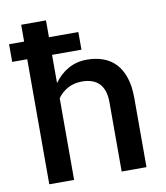

<svg xmlns="http://www.w3.org/2000/svg" viewBox="-84 -820 767 889"><g transform="rotate(-10 300.0 -375.0)"><path d="M330.6 -587.9H192.4V-455.1Q219.7 -494.1 259 -516.1Q298.3 -538.1 346.7 -538.1Q387.7 -538.1 422.1 -525.9Q456.5 -513.7 481 -488Q505.4 -462.4 519 -422.1Q532.7 -381.8 532.7 -325.7V0H416V-326.7Q416 -356.9 408.4 -378.7Q400.9 -400.4 387 -414.6Q373 -428.7 353 -435.5Q333 -442.4 307.6 -442.4Q269.5 -442.4 240.2 -426.5Q210.9 -410.6 192.4 -383.8V0H75.7V-587.9H4.9V-670.9H75.7V-750H192.4V-670.9H330.6Z"/></g></svg>

Font: Roboto Mono
Style: Regular
Weight: 500
Designer: Google
Version: Version 2.000986; 2015; ttfautohint (v1.3)